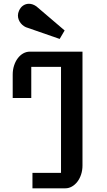

<svg xmlns="http://www.w3.org/2000/svg" viewBox="-20 -1020 578 1040"><path d="M155.8 -83.5H310.5V-657.7H149.4V-489.3H48.8V-616.2Q48.8 -642.1 56.2 -664.8Q63.5 -687.5 76.2 -704.3Q88.9 -721.2 105.7 -730.7Q122.6 -740.2 142.1 -740.2H426.8V-123Q426.8 -97.7 419.4 -75.2Q412.1 -52.7 399.4 -36.1Q386.7 -19.5 369.9 -9.8Q353 0 334 0H155.8ZM131.8 -868.7Q120.1 -871.6 110.1 -878.2Q100.1 -884.8 92.8 -893.8Q85.4 -902.8 81.3 -913.6Q77.1 -924.3 77.1 -936Q77.1 -948.7 83 -961.9Q91.3 -980.5 105.5 -990Q119.6 -999.5 136.7 -999.5Q157.2 -999.5 177.2 -985.4L330.1 -855L303.2 -809.1Z"/></svg>

Font: Atomic Age
Style: Regular
Weight: 400
Version: Version 1.007; ttfautohint (v1.4.1) -l 6 -r 46 -G 0 -x 0 -H 